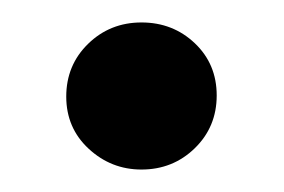

<svg xmlns="http://www.w3.org/2000/svg" viewBox="-20 -397 253 171"><path d="M173 -312Q173 -284 153.5 -265Q134 -246 106 -246Q79 -246 59 -264.5Q39 -283 39 -311Q39 -339 58.5 -358Q78 -377 106 -377Q134 -377 153.5 -358.5Q173 -340 173 -312Z"/></svg>

Font: IngvarSans
Style: Regular
Weight: 600
Version: Version 3.000